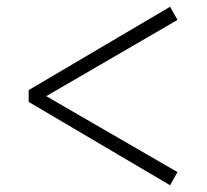

<svg xmlns="http://www.w3.org/2000/svg" viewBox="-20 -644 613 569"><path d="M484 -95 65 -342V-377L484 -624L506 -585L117 -359L506 -134Z"/></svg>

Font: GenRyuMin TW L
Style: Regular
Weight: 300
Version: Version 1.501;PS 1;hotconv 16.6.51;makeotf.lib2.5.65220